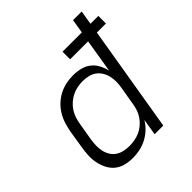

<svg xmlns="http://www.w3.org/2000/svg" viewBox="-200 -874 1020 1020"><g transform="rotate(-45 310.0 -363.5)"><path d="M217 8Q188 8 160.5 1Q133 -6 112.5 -23Q92 -40 80 -64Q68 -88 62.5 -115Q57 -142 58.5 -170.5Q60 -199 65 -228L81 -328Q86 -354 94 -379.5Q102 -405 116.5 -429Q131 -453 152 -472.5Q173 -492 197.5 -504.5Q222 -517 248.5 -522.5Q275 -528 301 -528Q329 -528 356 -521.5Q383 -515 403.5 -499Q424 -483 436.5 -459.5Q449 -436 455 -410L486 -599H351V-656H496L509 -735H574L561 -656H620V-599H552L452 0H387L402 -92Q388 -68 367 -48.5Q346 -29 321 -16Q296 -3 269.5 2.5Q243 8 217 8ZM249 -50Q268 -50 288 -53.5Q308 -57 327 -65.5Q346 -74 362.5 -88Q379 -102 391 -119.5Q403 -137 409.5 -156Q416 -175 419 -195L436 -295Q440 -317 440.5 -338.5Q441 -360 436.5 -380.5Q432 -401 421.5 -418.5Q411 -436 395 -448Q379 -460 358 -465Q337 -470 315 -470Q296 -470 275.5 -466Q255 -462 236 -452.5Q217 -443 200.5 -428.5Q184 -414 172.5 -396Q161 -378 154.5 -358Q148 -338 145 -318L128 -218Q125 -197 124.5 -176Q124 -155 128.5 -135Q133 -115 143.5 -98Q154 -81 170.5 -70Q187 -59 207.5 -54.5Q228 -50 249 -50Z"/></g></svg>

Font: Iosevka SS04 Lt Ex Obl
Style: Regular
Weight: 300
Width: 7
Italic angle: -9°
Monospace: yes
Designer: Belleve Invis
Foundry: Belleve Invis
Version: Version 19.0.0; ttfautohint (v1.8.4)